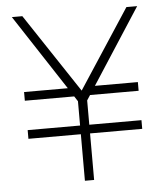

<svg xmlns="http://www.w3.org/2000/svg" viewBox="-49 -704 639 748"><g transform="rotate(-5 270.0 -330.0)"><path d="M47 -331V-365H218L25 -660H66L271 -351L473 -660H515L324 -365H492V-331H302L289 -311V-216H493V-182H289V0H253V-182H48V-216H253V-311L240 -331Z"/></g></svg>

Font: TitilliumText22L Th
Style: Thin
Weight: 100
Designer: Campivisivi
Foundry: Campivisivi
Version: 1.000